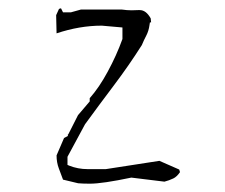

<svg xmlns="http://www.w3.org/2000/svg" viewBox="-20 -459 543 464"><path d="M116.7 -378.4Q172.4 -397 225.6 -397H226.1L275.9 -392.6V-364.7Q261.7 -325.2 240.2 -285.6Q219.7 -247.6 196.8 -221.7V-216.8V-213.9L168.5 -180.7L145 -134.3H144V-130.4L134.8 -125.5L116.7 -83.5Q116.7 -66.4 122.1 -52.2L132.3 -24.9L168.9 -16.1Q181.2 -15.1 197.3 -15.1Q227.5 -15.1 297.4 -29.8L377.4 -20Q388.7 -22.9 398.9 -27.8Q407.2 -31.7 415 -43L413.1 -49.3L365.2 -70.3L235.8 -50.3H191.4Q168.5 -50.3 147.5 -58.6L143.1 -60.5V-78.1V-80.1L185.5 -158.7Q219.7 -205.6 255.6 -253.2Q291.5 -300.8 322.8 -350.1Q327.6 -361.8 333.5 -373Q339.4 -384.3 341.3 -398.4L342.3 -404.8H345.2L344.2 -414.6Q333 -434.6 317.9 -434.6Q316.9 -434.6 313.5 -434.6Q308.6 -434.1 297.9 -434.1Q287.1 -434.1 273.9 -436H175.8L151.4 -429.2H132.3L127.4 -439L122.6 -437.5L115.7 -422.4Z"/></svg>

Font: Bakudai
Style: ExtraLight
Weight: 200
Version: Version 1.48